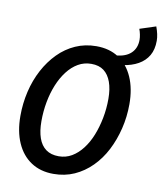

<svg xmlns="http://www.w3.org/2000/svg" viewBox="-90 -892 834 977"><g transform="rotate(10 326.5 -403.0)"><path d="M502 -594 461 -637Q512 -641 539 -667Q566 -693 566 -736Q566 -748 563 -763Q560 -778 555 -791L638 -818Q645 -799 649 -781Q653 -763 653 -746Q653 -701 635 -670Q617 -639 583.5 -620Q550 -601 502 -594ZM252 12Q185 12 136.5 -20Q88 -52 62 -111Q36 -170 36 -250Q36 -315 50.5 -376.5Q65 -438 93 -490.5Q121 -543 160 -582.5Q199 -622 248.5 -644Q298 -666 356 -666Q424 -666 472 -634Q520 -602 546 -543Q572 -484 572 -404Q572 -339 557 -277.5Q542 -216 515 -163.5Q488 -111 448.5 -71.5Q409 -32 360 -10Q311 12 252 12ZM263 -81Q300 -81 330.5 -99Q361 -117 385.5 -149Q410 -181 426.5 -222.5Q443 -264 452.5 -312.5Q462 -361 462 -412Q462 -463 449 -499Q436 -535 411 -554Q386 -573 346 -573Q309 -573 278 -555Q247 -537 222.5 -505Q198 -473 181 -431.5Q164 -390 155 -341.5Q146 -293 146 -242Q146 -191 158.5 -155Q171 -119 197 -100Q223 -81 263 -81Z"/></g></svg>

Font: Source Code Pro ExtraLight SemiBold
Style: Italic
Weight: 600
Italic angle: -11°
Monospace: yes
Version: Version 1.016;hotconv 1.0.116;makeotfexe 2.5.65601